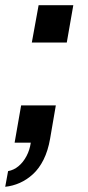

<svg xmlns="http://www.w3.org/2000/svg" viewBox="-21 -547 339 736"><path d="M-1 169 10 109Q32 105 50 90Q68 75 80.5 51.5Q93 28 97 0H35L60 -143H193L171 -15Q163 31 146 65Q129 99 105.5 120.5Q82 142 55 154Q28 166 -1 169ZM101 -384 127 -527H260L235 -384Z"/></svg>

Font: Archivo SemiCondensed
Style: Bold Italic
Weight: 700
Width: 4
Italic angle: -10°
Designer: Hector Gatti
Foundry: Omnibus-Type
Version: Version 2.001